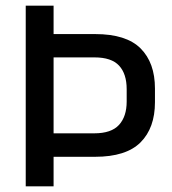

<svg xmlns="http://www.w3.org/2000/svg" viewBox="-20 -659 607 679"><path d="M316 -104.5H137V-187.5H313.5Q373.5 -187.5 400.8 -217.2Q428 -247 428 -300V-343.5Q428 -398 401 -427Q374 -456 314.5 -456H136.5V-538.5H316.5Q426.5 -538.5 477.2 -487.8Q528 -437 528 -346V-297.5Q528 -206.5 477 -155.5Q426 -104.5 316 -104.5ZM169.5 0H71V-639H169.5V-518.5V-480.5V-156.5V-130.5Z"/></svg>

Font: Anek Devanagari Medium Medium
Style: Regular
Weight: 500
Version: Version 1.003